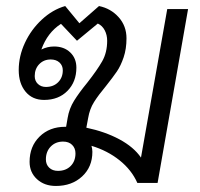

<svg xmlns="http://www.w3.org/2000/svg" viewBox="-20 -606 663 636"><path d="M603 -576 502 0H435Q416 -43 376 -75Q336 -107 283 -123Q286 -113 286 -103Q286 -53 252 -21.5Q218 10 165 10Q127 10 102.5 -12.5Q78 -35 78 -70Q78 -121 111 -153.5Q144 -186 196 -186H199L204 -215Q209 -246 225.5 -272.5Q242 -299 269 -332Q302 -374 318.5 -403Q335 -432 335 -471Q335 -490 327 -505.5Q319 -521 304 -528L235 -471L182 -527Q137 -498 117 -442Q137 -452 159 -452Q192 -452 212.5 -432.5Q233 -413 233 -382Q233 -335 203.5 -305Q174 -275 126 -275Q87 -275 64.5 -302.5Q42 -330 42 -374Q42 -420 62.5 -464Q83 -508 118.5 -541Q154 -574 196 -586L243 -529L308 -586Q347 -578 373 -549Q399 -520 399 -479Q399 -444 389.5 -416Q380 -388 367 -369Q354 -350 331 -321Q306 -291 291.5 -268Q277 -245 272 -215L266 -183Q328 -170 375.5 -144.5Q423 -119 447 -84L534 -576ZM148 -409Q125 -409 110 -393.5Q95 -378 95 -354Q95 -338 105.5 -328Q116 -318 132 -318Q157 -318 172.5 -333.5Q188 -349 188 -373Q188 -389 177 -399Q166 -409 148 -409ZM230 -98Q230 -115 219 -126Q208 -137 189 -137Q164 -137 148 -120.5Q132 -104 132 -78Q132 -61 143 -50.5Q154 -40 172 -40Q198 -40 214 -56Q230 -72 230 -98Z"/></svg>

Font: Sarabun Light
Style: Italic
Weight: 300
Italic angle: -10°
Designer: Suppakit Chalermlarp | Katatrad Co.,Ltd.
Foundry: Cadson Demak Co.,Ltd.
Version: Version 1.000; ttfautohint (v1.6)